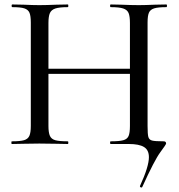

<svg xmlns="http://www.w3.org/2000/svg" viewBox="-20 -645 801 860"><path d="M614 195Q611 195 608.5 193Q606 191 607 188Q647 101 647 59Q647 27 625 13.5Q603 0 557 0H476Q473 0 473 -6Q473 -12 476 -12Q515 -12 532.5 -17Q550 -22 556 -36Q562 -50 562 -81V-542Q562 -572 556 -586.5Q550 -601 532 -607Q514 -613 476 -613Q473 -613 473 -619Q473 -625 476 -625L523 -624Q569 -622 602 -622Q630 -622 674 -624L725 -625Q728 -625 728 -619Q728 -613 725 -613Q688 -613 670.5 -607.5Q653 -602 647 -588Q641 -574 641 -544V-81Q641 -44 644.5 -31.5Q648 -19 661 -15.5Q674 -12 713 -12Q724 -12 724 -2Q724 2 698 37Q672 72 617 193Q615 195 614 195ZM33 -12Q70 -12 87.5 -17Q105 -22 111.5 -36.5Q118 -51 118 -81V-544Q118 -574 112 -588Q106 -602 89 -607.5Q72 -613 35 -613Q32 -613 32 -619Q32 -625 35 -625L86 -624Q128 -622 156 -622Q187 -622 233 -624L284 -625Q286 -625 286 -619Q286 -613 284 -613Q246 -613 228 -607Q210 -601 203.5 -586.5Q197 -572 197 -542V-81Q197 -51 203.5 -36.5Q210 -22 227.5 -17Q245 -12 284 -12Q286 -12 286 -6Q286 0 284 0Q251 0 233 -1L156 -2L85 -1Q66 0 33 0Q31 0 31 -6Q31 -12 33 -12ZM155 -337H597V-314H155Z"/></svg>

Font: Cormorant Infant Medium
Style: Regular
Weight: 500
Designer: Christian Thalmann (Catharsis Fonts)
Foundry: Catharsis Fonts
Version: Version 4.000